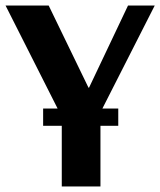

<svg xmlns="http://www.w3.org/2000/svg" viewBox="-27 -670 576 690"><path d="M529 -650 341 -280H398V-218H334V0H195V-218H128V-280H180L-7 -650H148L291 -355H293L433 -650Z"/></svg>

Font: Arsenal
Style: Bold
Weight: 700
Designer: Andrij Shevchenko
Foundry: Stairsfor
Version: Version 2.001;PS 002.001;hotconv 1.0.88;makeotf.lib2.5.64775